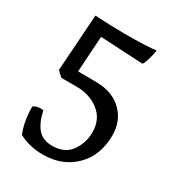

<svg xmlns="http://www.w3.org/2000/svg" viewBox="-163 -763 806 877"><g transform="rotate(30 240.0 -325.0)"><path d="M65 -362 85 -659Q170 -654 244 -654Q364 -654 407 -661Q405 -642 396.5 -613Q388 -584 381 -576L156 -588L144 -399L243 -398Q326 -397 376 -348.5Q426 -300 426 -224Q426 -118 361 -53.5Q296 11 193 11Q124 11 67 -19Q43 -77 43 -155Q61 -170 95 -166Q109 -104 135.5 -74.5Q162 -45 211 -45Q277 -45 308.5 -90Q340 -135 340 -190Q340 -259 291 -297Q242 -335 173 -335H94Q90 -337 78.5 -347.5Q67 -358 65 -362Z"/></g></svg>

Font: Darwin Serif Regular ALPHA
Style: Regular
Weight: 400
Designer: Emily de Oliveira Santos
Version: Version 0.1